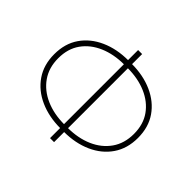

<svg xmlns="http://www.w3.org/2000/svg" viewBox="-167 -890 1079 1079"><g transform="rotate(45 373.0 -350.0)"><path d="M357 -700V0H389V-700ZM674 -350Q674 -275 636.5 -221.5Q599 -168 534 -139.5Q469 -111 386 -111H360Q277 -111 212 -139.5Q147 -168 109.5 -221.5Q72 -275 72 -350Q72 -426 109.5 -478.5Q147 -531 212 -559Q277 -587 360 -587H386Q469 -587 534 -559Q599 -531 636.5 -478.5Q674 -426 674 -350ZM706 -350Q706 -435 664.5 -495Q623 -555 550.5 -587.5Q478 -620 386 -620H360Q268 -620 195.5 -587.5Q123 -555 81.5 -495Q40 -435 40 -350Q40 -266 81.5 -205.5Q123 -145 195.5 -112.5Q268 -80 360 -80H386Q478 -80 550.5 -112.5Q623 -145 664.5 -205.5Q706 -266 706 -350Z"/></g></svg>

Font: Jost ExtraLight
Style: Regular
Weight: 250
Version: Version 3.710